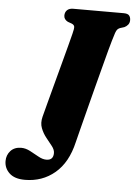

<svg xmlns="http://www.w3.org/2000/svg" viewBox="-154 -745 707 1006"><g transform="rotate(5 199.0 -242.5)"><path d="M406.5 -551.5Q401.5 -536 391.5 -498Q381.5 -460 367.8 -408Q354 -356 339 -298Q324 -240 309.5 -183.5Q295 -127 283 -80.2Q271 -33.5 264 -5Q239 103.5 172.8 159.2Q106.5 215 15 215Q-39 215 -66.5 189Q-94 163 -94 125.5Q-94 94 -73.8 71.8Q-53.5 49.5 -17.5 49.5Q5.5 49.5 29.2 62Q53 74.5 75.5 87.2Q98 100 118 100Q155 100 155 62Q155 44.5 140.5 26Q126 7.5 108.5 -14.2Q91 -36 80.8 -62.5Q70.5 -89 79 -122.5Q84.5 -144 96.5 -189.2Q108.5 -234.5 123.5 -290.8Q138.5 -347 153.5 -403Q168.5 -459 180.2 -503.5Q192 -548 197 -568.5Q204.5 -597 203 -606.8Q201.5 -616.5 188.5 -622L167.5 -629.5Q146.5 -640.5 146.5 -660.5Q146.5 -678 157.5 -689Q168.5 -700 190 -700H455Q477 -700 484.5 -690.5Q492 -681 492 -666.5Q492 -652 484 -642.2Q476 -632.5 465 -627.5L442.5 -620.5Q434 -617 429 -611.5Q424 -606 419.2 -592.5Q414.5 -579 406.5 -551.5Z"/></g></svg>

Font: Fraunces 72pt S050 Black
Style: Italic
Weight: 900
Italic angle: -16°
Version: Version 1.000; ttfautohint (v1.8.3)